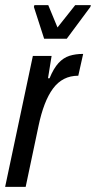

<svg xmlns="http://www.w3.org/2000/svg" viewBox="-22 -728 374 748"><path d="M-2 0 106 -510H179L165 -423H171Q187 -462 206 -482.5Q225 -503 248.5 -510.5Q272 -518 302 -518L283 -433Q252 -433 227.5 -420.5Q203 -408 184.5 -383Q166 -358 152 -321.5Q138 -285 128 -237L78 0ZM150 -577 110 -701 112 -708H166L202 -621L271 -708H332L330 -701L238 -577Z"/></svg>

Font: Saira ExtraCondensed Medium
Style: Italic
Weight: 500
Width: 2
Italic angle: -12°
Designer: Hector Gatti with collaboration of the Omnibus-Type team
Foundry: Omnibus-Type
Version: Version 1.101